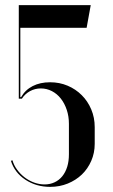

<svg xmlns="http://www.w3.org/2000/svg" viewBox="-20 -719 442 748"><path d="M28.5 -94.5Q34 -75 46.8 -57.8Q59.5 -40.5 76.5 -27.6Q93.5 -14.8 113.5 -7.6Q133.5 -0.5 153.5 -0.5Q175 -0.5 192.8 -8.9Q210.5 -17.2 222.9 -32.6Q235.2 -48 241.9 -69.5Q248.5 -91 248.5 -118V-236.5Q248.5 -265.8 240.1 -290.9Q231.8 -316 217.1 -334.8Q202.5 -353.5 182.2 -364Q162 -374.5 139 -374.5Q116.2 -374.5 96.8 -363.9Q77.2 -353.2 65.2 -334.5H53.2V-699H333.5L317.5 -610.8H59.2V-340.5H62.2Q78.2 -368.8 107.2 -383.6Q136.2 -398.5 175.2 -398.5Q212 -398.5 243.5 -385.1Q275 -371.8 298.5 -348.2Q322 -324.8 335.5 -292.8Q349 -260.8 349 -223.8V-158.5Q349 -123.2 335.5 -92.2Q322 -61.2 298.8 -39Q275.5 -16.8 243.9 -3.9Q212.2 9 175.5 9Q121 9 78.9 -18.8Q36.8 -46.5 22.5 -92.5Z"/></svg>

Font: Moniqa Black
Style: Regular
Weight: 900
Designer: Rajesh Rajput
Foundry: Rajesh Rajput
Version: Version 1.000